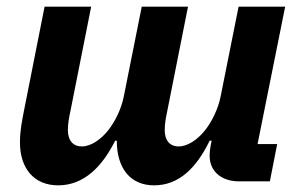

<svg xmlns="http://www.w3.org/2000/svg" viewBox="-20 -545 899 577"><path d="M155 12C232 12 287 -44 326 -122H331C331 -39 372 12 443 12C519 12 571 -42 610 -122H616L613 -107C612 -102 610 -88 610 -77C610 -28 648 0 698 0H791L813 -112H754L837 -525H697L643 -255C636 -219 617 -179 595 -152C573 -125 544 -105 517 -105C488 -105 475 -126 475 -154C475 -175 479 -194 483 -213L545 -525H406L352 -255C345 -219 326 -179 304 -152C282 -125 253 -105 226 -105C197 -105 184 -126 184 -154C184 -175 188 -194 192 -213L254 -525H114L52 -212C46 -181 40 -152 40 -117C40 -39 82 12 155 12Z"/></svg>

Font: LVC Sans
Style: Bold Italic
Weight: 700
Italic angle: -11.31°
Designer: Mike Abbink, Paul van der Laan, Pieter van Rosmalen
Foundry: Bold Monday
Version: Version 3.0